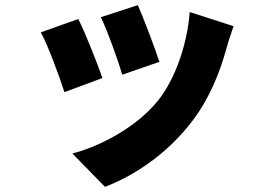

<svg xmlns="http://www.w3.org/2000/svg" viewBox="-20 -624 1040 748"><path d="M517 -604 373 -557C400 -501 442 -383 456 -333L601 -383C586 -430 537 -560 517 -604ZM719 -577C710 -453 663 -317 597 -234C514 -129 368 -53 262 -26L389 104C509 58 635 -29 728 -151C794 -237 836 -339 862 -435C869 -459 876 -483 890 -522ZM285 -550 139 -498C166 -450 214 -319 231 -265L379 -320C359 -378 313 -494 285 -550Z"/></svg>

Font: Noto Sans T Chinese Black
Style: Bold
Weight: 900
Designer: Ryoko NISHIZUKA (kana & ideographs); Paul D. Hunt (Latin, Greek & Cyrillic); Wenlong ZHANG (bopomofo); Sandoll Communica
Foundry: Adobe Systems Incorporated
Version: Version 1.000;PS 1;hotconv 1.0.78;makeotf.lib2.5.61930